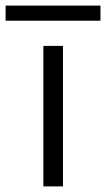

<svg xmlns="http://www.w3.org/2000/svg" viewBox="-84 -666 379 686"><path d="M71 0V-502H141V0ZM-64 -592V-646H275V-592Z"/></svg>

Font: DM Sans 16pt Light
Style: Regular
Weight: 300
Version: Version 4.004;gftools[0.9.30]